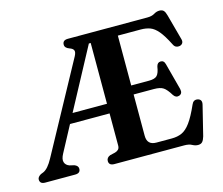

<svg xmlns="http://www.w3.org/2000/svg" viewBox="-107 -855 1173 1010"><g transform="rotate(-15 479.0 -350.0)"><path d="M446 -89V-264H230.5L155.5 -123.5Q140.5 -96 146 -78.8Q151.5 -61.5 171.5 -54.5L197 -48.5Q217 -40.5 217 -24.5Q217 0 188 0H25Q-4 0 -4 -24.5Q-4 -38 14.5 -49L29.5 -55Q55.5 -66.5 82 -115.5L347 -602Q357.5 -622 353 -632.5Q348.5 -643 330.5 -649Q306.5 -657.5 306.5 -675.5Q306.5 -700 336 -700H768.5Q793 -700 808 -709.2Q823 -718.5 838.5 -718.5Q854 -718.5 861.8 -710Q869.5 -701.5 874.5 -682L912.5 -542Q915.5 -529.5 910.2 -521.5Q905 -513.5 894 -511Q884 -509 874.8 -513Q865.5 -517 859.5 -530.5Q834 -581 812.8 -606.2Q791.5 -631.5 769.2 -639.8Q747 -648 718 -648H594V-376.5H691Q723 -376.5 735.2 -389.5Q747.5 -402.5 752.5 -436.5Q757.5 -458 775 -458.5Q794 -459.5 799.5 -437L838 -292Q844 -266 823.5 -259Q805 -253 792.5 -272Q772.5 -305 755.5 -316.2Q738.5 -327.5 704.5 -327.5H594V-102.5Q594 -52 644.5 -52H728.5Q759.5 -52 783.5 -62.8Q807.5 -73.5 830.2 -104.5Q853 -135.5 880 -196.5Q889.5 -219.5 912 -215.5Q938 -210 930 -180L890.5 -20Q885 -1 877 8Q869 17 853.5 17Q838 17 822.8 8.5Q807.5 0 782 0H401.5Q372 0 372 -24.5Q372 -43 392.5 -51L420.5 -57.5Q432.5 -61 439.2 -68.2Q446 -75.5 446 -89ZM436 -647.5 258.5 -316.5H446V-647.5Z"/></g></svg>

Font: Fraunces 72pt S050 SemiBold
Style: Regular
Weight: 600
Version: Version 1.000; ttfautohint (v1.8.3)